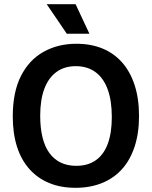

<svg xmlns="http://www.w3.org/2000/svg" viewBox="-20 -883 725 917"><path d="M341 14Q270 14 214.5 -9Q159 -32 120 -76Q81 -120 61 -183Q41 -246 41 -327Q41 -443 80 -520Q119 -597 188 -635.5Q257 -674 345 -674Q414 -674 469 -651.5Q524 -629 563 -585Q602 -541 623 -476.5Q644 -412 644 -329Q644 -247 623 -183Q602 -119 563 -75.5Q524 -32 467.5 -9Q411 14 341 14ZM344 -91Q400 -91 438 -118Q476 -145 495 -197Q514 -249 514 -324Q514 -403 494 -457Q474 -511 435.5 -539Q397 -567 342 -567Q288 -567 250 -539.5Q212 -512 192 -459.5Q172 -407 172 -330Q172 -272 183 -227Q194 -182 216 -152Q238 -122 270 -106.5Q302 -91 344 -91ZM299 -722 203 -863H341L407 -722Z"/></svg>

Font: Bricolage Grotesque 60pt SemiBold
Style: Regular
Weight: 600
Version: Version 1.001;gftools[0.9.33.dev8+g029e19f]